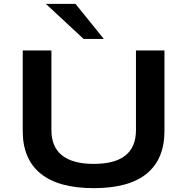

<svg xmlns="http://www.w3.org/2000/svg" viewBox="-20 -967 973 997"><path d="M467 10Q284 10 191 -65.5Q98 -141 98 -287V-705H247V-291Q247 -204 302.5 -160Q358 -116 467 -116Q577 -116 631.5 -160Q686 -204 686 -291V-705H834V-287Q834 -141 742 -65.5Q650 10 467 10ZM414 -765 218 -947H372L519 -765Z"/></svg>

Font: Nunito Sans 10pt Expanded
Style: Bold
Weight: 700
Width: 7
Designer: Vernon Adams
Foundry: Vernon Adams
Version: Version 3.101;gftools[0.9.27]